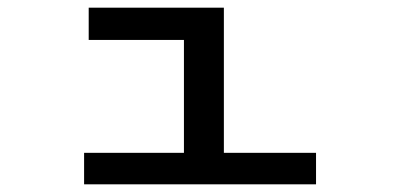

<svg xmlns="http://www.w3.org/2000/svg" viewBox="-20 -480 1040 500"><path d="M199 0V-82H459V-376H211V-460H563V-82H803V0Z"/></svg>

Font: Inconsolata UltraExpanded Medium
Style: Regular
Weight: 500
Width: 9
Monospace: yes
Designer: Raph Levien, Cyreal, Brenton Simpson
Foundry: Raph Levien, Cyreal, Google
Version: Version 3.001; ttfautohint (v1.8.2.53-6de2)